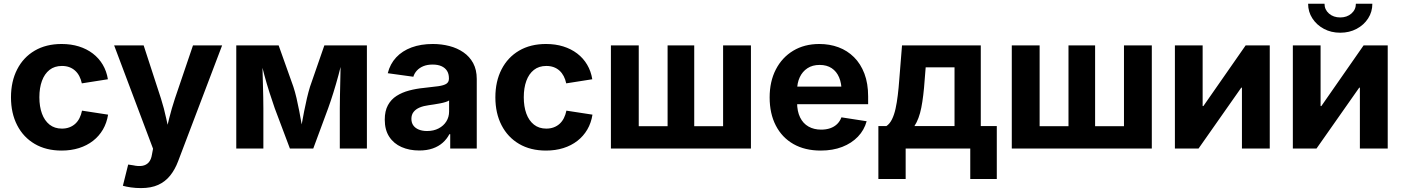

<svg xmlns="http://www.w3.org/2000/svg" viewBox="-20 -779 7359 1007"><path d="M303.2 10.7Q221.7 10.7 162.1 -24.2Q102.5 -59.1 70.1 -122.1Q37.6 -185.1 37.6 -268.6Q37.6 -352.1 70.1 -415.3Q102.5 -478.5 162.1 -513.4Q221.7 -548.3 303.2 -548.3Q352.5 -548.3 393.8 -535.4Q435.1 -522.5 466.8 -498.3Q498.5 -474.1 518.8 -439.9Q539.1 -405.8 545.9 -363.3L409.2 -341.8Q404.8 -362.8 396 -379.6Q387.2 -396.5 374 -408.4Q360.8 -420.4 343.5 -426.8Q326.2 -433.1 304.7 -433.1Q266.1 -433.1 239.7 -412.4Q213.4 -391.6 200 -354.7Q186.5 -317.9 186.5 -269Q186.5 -220.2 200 -183.3Q213.4 -146.5 239.7 -125.5Q266.1 -104.5 304.7 -104.5Q326.2 -104.5 343.8 -111.1Q361.3 -117.7 374.8 -129.9Q388.2 -142.1 397 -159.7Q405.8 -177.2 410.2 -198.7L546.9 -177.7Q540 -134.3 519.8 -99.6Q499.5 -64.9 467.8 -40.3Q436 -15.6 394.3 -2.4Q352.5 10.7 303.2 10.7Z M624.5 195.3 652.3 84 678.2 87.9Q706.1 94.2 726.8 90.6Q747.6 86.9 760.3 72.3Q772.9 57.6 776.9 31.7L782.7 1L578.6 -541H733.4L824.2 -262.2Q840.8 -210 851.8 -157.7Q862.8 -105.5 876 -48.8H840.8Q854 -105.5 867.2 -158Q880.4 -210.4 897.5 -262.2L992.2 -541H1145L914.1 66.9Q897.5 110.8 872.1 142.3Q846.7 173.8 809.6 190.7Q772.5 207.5 719.7 207.5Q691.9 207.5 666.5 203.9Q641.1 200.2 624.5 195.3Z M1219.2 0V-541H1441.4L1518.6 -324.2Q1527.3 -297.9 1535.2 -264.4Q1543 -231 1549.8 -195.3Q1556.6 -159.7 1562.3 -126Q1567.9 -92.3 1572.3 -64.9H1552.2Q1556.2 -91.8 1562 -125.2Q1567.9 -158.7 1575 -194.6Q1582 -230.5 1589.8 -263.9Q1597.7 -297.4 1606 -324.2L1681.2 -541H1904.3V0H1762.2V-211.4Q1762.2 -236.8 1762.9 -269.5Q1763.7 -302.2 1764.4 -338.6Q1765.1 -375 1765.9 -411.4Q1766.6 -447.8 1767.1 -481H1778.3Q1768.1 -432.1 1755.1 -384.5Q1742.2 -336.9 1728.5 -293Q1714.8 -249 1701.2 -211.4L1623 0H1500.5L1420.9 -211.4Q1407.2 -250.5 1393.1 -294.7Q1378.9 -338.9 1366.2 -386.2Q1353.5 -433.6 1343.3 -481H1356Q1356 -449.7 1356.9 -413.6Q1357.9 -377.4 1358.9 -340.8Q1359.9 -304.2 1360.6 -270.8Q1361.3 -237.3 1361.3 -211.4V0Z M2178.7 10.3Q2127 10.3 2085.9 -7.8Q2044.9 -25.9 2021.5 -61.8Q1998 -97.7 1998 -151.4Q1998 -196.8 2014.6 -227.3Q2031.2 -257.8 2060.1 -276.1Q2088.9 -294.4 2125.7 -304.2Q2162.6 -314 2203.1 -317.9Q2250 -322.8 2279.1 -326.9Q2308.1 -331.1 2321.3 -339.8Q2334.5 -348.6 2334.5 -366.2V-368.7Q2334.5 -391.6 2324.5 -407.5Q2314.5 -423.3 2295.4 -431.9Q2276.4 -440.4 2249 -440.4Q2221.2 -440.4 2200.4 -431.9Q2179.7 -423.3 2166.5 -408.9Q2153.3 -394.5 2147.9 -376.5L2013.7 -395Q2025.9 -443.8 2057.9 -478Q2089.8 -512.2 2138.7 -530.3Q2187.5 -548.3 2250 -548.3Q2295.4 -548.3 2336.9 -537.6Q2378.4 -526.9 2410.6 -504.6Q2442.9 -482.4 2461.7 -447.8Q2480.5 -413.1 2480.5 -364.7V0H2341.3V-75.2H2336.9Q2323.7 -49.8 2302 -30.5Q2280.3 -11.2 2249.8 -0.5Q2219.2 10.3 2178.7 10.3ZM2219.7 -91.8Q2254.4 -91.8 2280.5 -105.5Q2306.6 -119.1 2321 -142.3Q2335.4 -165.5 2335.4 -193.8V-252Q2329.1 -247.6 2316.4 -243.7Q2303.7 -239.7 2288.1 -236.8Q2272.5 -233.9 2256.8 -231.4Q2241.2 -229 2228 -227.1Q2201.2 -223.6 2180.9 -215.1Q2160.6 -206.5 2149.2 -191.9Q2137.7 -177.2 2137.7 -155.8Q2137.7 -134.8 2148.2 -120.6Q2158.7 -106.4 2177.2 -99.1Q2195.8 -91.8 2219.7 -91.8Z M2843.8 10.7Q2762.2 10.7 2702.6 -24.2Q2643.1 -59.1 2610.6 -122.1Q2578.1 -185.1 2578.1 -268.6Q2578.1 -352.1 2610.6 -415.3Q2643.1 -478.5 2702.6 -513.4Q2762.2 -548.3 2843.8 -548.3Q2893.1 -548.3 2934.3 -535.4Q2975.6 -522.5 3007.3 -498.3Q3039.1 -474.1 3059.3 -439.9Q3079.6 -405.8 3086.4 -363.3L2949.7 -341.8Q2945.3 -362.8 2936.5 -379.6Q2927.7 -396.5 2914.6 -408.4Q2901.4 -420.4 2884 -426.8Q2866.7 -433.1 2845.2 -433.1Q2806.6 -433.1 2780.3 -412.4Q2753.9 -391.6 2740.5 -354.7Q2727.1 -317.9 2727.1 -269Q2727.1 -220.2 2740.5 -183.3Q2753.9 -146.5 2780.3 -125.5Q2806.6 -104.5 2845.2 -104.5Q2866.7 -104.5 2884.3 -111.1Q2901.9 -117.7 2915.3 -129.9Q2928.7 -142.1 2937.5 -159.7Q2946.3 -177.2 2950.7 -198.7L3087.4 -177.7Q3080.6 -134.3 3060.3 -99.6Q3040 -64.9 3008.3 -40.3Q2976.6 -15.6 2934.8 -2.4Q2893.1 10.7 2843.8 10.7Z M3184.1 -541H3330.1V-117.2H3481.4V-541H3621.1V-117.2H3772.5V-541H3918.5V0H3184.1Z M4284.7 10.7Q4201.7 10.7 4141.6 -23.4Q4081.5 -57.6 4049.1 -120.4Q4016.6 -183.1 4016.6 -268.1Q4016.6 -351.6 4049.1 -414.6Q4081.5 -477.5 4140.1 -512.9Q4198.7 -548.3 4277.3 -548.3Q4331.5 -548.3 4377.9 -531Q4424.3 -513.7 4459.2 -479Q4494.1 -444.3 4513.7 -392.8Q4533.2 -341.3 4533.2 -273.4V-232.4H4075.7V-324.7H4461.9L4394 -300.3Q4394 -342.3 4380.9 -373.3Q4367.7 -404.3 4342 -421.4Q4316.4 -438.5 4278.8 -438.5Q4241.2 -438.5 4214.8 -421.1Q4188.5 -403.8 4174.6 -374Q4160.6 -344.2 4160.6 -305.7V-241.2Q4160.6 -195.3 4176.3 -163.3Q4191.9 -131.3 4220.5 -115.2Q4249 -99.1 4287.1 -99.1Q4313 -99.1 4334.2 -106.4Q4355.5 -113.8 4370.4 -128.2Q4385.3 -142.6 4393.1 -163.6L4525.4 -143.1Q4512.7 -96.7 4479.7 -62.3Q4446.8 -27.8 4397.2 -8.5Q4347.7 10.7 4284.7 10.7Z M4586.9 159.7V-117.7H4628.9Q4646.5 -129.4 4658.2 -153.1Q4669.9 -176.8 4677 -209Q4684.1 -241.2 4688.7 -279.8Q4693.4 -318.4 4696.3 -358.9L4710.9 -541H5124V-117.7H5208V159.7H5068.8V0H4730V159.7ZM4775.9 -117.7H4986.3V-425.8H4835L4829.6 -358.9Q4823.7 -273.4 4812 -214.1Q4800.3 -154.8 4775.9 -117.7Z M5286.6 -541H5432.6V-117.2H5584V-541H5723.6V-117.2H5875V-541H6021V0H5286.6Z M6639.6 0H6493.7V-319.3H6490.2L6266.1 0H6142.1V-541H6287.6V-222.7H6291.5L6513.2 -541H6639.6Z M7258.3 0H7112.3V-319.3H7108.9L6884.8 0H6760.7V-541H6906.2V-222.7H6910.2L7131.8 -541H7258.3ZM7009.3 -607.4Q6961.4 -607.4 6923.6 -627.7Q6885.7 -647.9 6863.3 -682.4Q6840.8 -716.8 6840.8 -759.3H6926.8Q6926.8 -728.5 6950.2 -708Q6973.6 -687.5 7009.3 -687.5Q7044.4 -687.5 7067.9 -708Q7091.3 -728.5 7091.3 -759.3H7177.7Q7177.7 -716.8 7155.5 -682.4Q7133.3 -647.9 7095.2 -627.7Q7057.1 -607.4 7009.3 -607.4Z"/></svg>

Font: Inter 17pt
Style: Bold
Weight: 700
Version: Version 4.001;git-66647c0bb